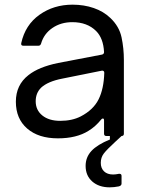

<svg xmlns="http://www.w3.org/2000/svg" viewBox="-20 -583 616 823"><path d="M511 -326V-10Q511 0 501 0Q491 10 475 24Q438 58 425 75Q412 92 412 115Q412 138 426 151.5Q440 165 465 165Q475 165 490 162H492Q501 162 501 171V204Q501 213 489 216Q469 220 450 220Q404 220 375.5 195Q347 170 347 128Q347 91 372 64Q397 37 451 15V0H436Q426 0 426 -10V-67Q426 -75 421 -75Q417 -75 414 -71Q389 -40 359 -22Q308 10 228 10Q145 10 96.5 -32Q48 -74 48 -147Q48 -219 102 -261Q146 -296 229 -313L417 -349Q426 -351 426 -360Q423 -419 392 -450Q354 -488 290 -488Q241 -488 204.5 -463Q168 -438 156 -396Q153 -387 145 -387H80Q69 -387 71 -398Q88 -476 149 -519.5Q210 -563 291 -563Q340 -563 382 -548.5Q424 -534 453 -506Q491 -470 501 -423Q511 -376 511 -326ZM427 -271Q427 -276 424 -278.5Q421 -281 416 -280L247 -246Q185 -234 156 -207Q133 -184 133 -149Q133 -111 161.5 -88Q190 -65 238 -65Q289 -65 326 -84Q380 -112 402.5 -157Q425 -202 427 -271Z"/></svg>

Font: Open Sauce Two
Style: Regular
Weight: 400
Designer: Alfredo Marco Pradil
Foundry: Creative Sauce Fz LLC
Version: Version 1.477